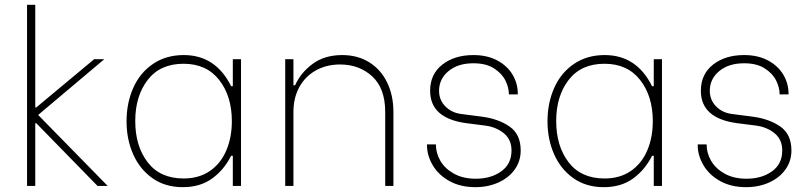

<svg xmlns="http://www.w3.org/2000/svg" viewBox="-20 -770 3350 795"><path d="M92 -750H126V-325H130L370 -525H412L138 -294L426 0H384L130 -260H126V0H92Z M504 -268Q504 -343 531.5 -405.5Q559 -468 613 -505Q667 -542 741 -542Q873 -542 937 -413H944V-525H978V0H944V-125H937Q908 -67 858.5 -31Q809 5 737 5Q664 5 611.5 -32Q559 -69 531.5 -131Q504 -193 504 -268ZM940 -268Q940 -372 887.5 -439Q835 -506 740 -506Q643 -506 591.5 -439Q540 -372 540 -269Q540 -165 591.5 -98Q643 -31 740 -31Q804 -31 849 -62Q894 -93 917 -147Q940 -201 940 -268Z M1161 -525H1195V-417H1202Q1225 -469 1274.5 -505.5Q1324 -542 1397 -542Q1461 -542 1509 -512Q1557 -482 1583 -428.5Q1609 -375 1609 -306V0H1575V-306Q1575 -404 1521.5 -453.5Q1468 -503 1388 -503Q1332 -503 1288 -478.5Q1244 -454 1219.5 -409.5Q1195 -365 1195 -306V0H1161Z M1748 -169V-172H1785V-170Q1785 -136 1803.5 -104Q1822 -72 1859.5 -51Q1897 -30 1950 -30Q2013 -30 2055.5 -60.5Q2098 -91 2098 -147Q2098 -192 2066.5 -218Q2035 -244 1989 -250L1911 -260Q1761 -280 1761 -394Q1761 -463 1811.5 -502.5Q1862 -542 1940 -542Q1997 -542 2038.5 -520Q2080 -498 2102 -461.5Q2124 -425 2124 -382V-379H2087V-381Q2087 -407 2073 -436Q2059 -465 2026 -486.5Q1993 -508 1940 -508Q1876 -508 1837 -475.5Q1798 -443 1798 -394Q1798 -356 1824 -329.5Q1850 -303 1890 -298L1975 -287Q2044 -278 2090 -246Q2136 -214 2136 -147Q2136 -103 2111.5 -68.5Q2087 -34 2044 -14.5Q2001 5 1948 5Q1887 5 1841.5 -20Q1796 -45 1772 -85.5Q1748 -126 1748 -169Z M2247 -268Q2247 -343 2274.5 -405.5Q2302 -468 2356 -505Q2410 -542 2484 -542Q2616 -542 2680 -413H2687V-525H2721V0H2687V-125H2680Q2651 -67 2601.5 -31Q2552 5 2480 5Q2407 5 2354.5 -32Q2302 -69 2274.5 -131Q2247 -193 2247 -268ZM2683 -268Q2683 -372 2630.5 -439Q2578 -506 2483 -506Q2386 -506 2334.5 -439Q2283 -372 2283 -269Q2283 -165 2334.5 -98Q2386 -31 2483 -31Q2547 -31 2592 -62Q2637 -93 2660 -147Q2683 -201 2683 -268Z M2869 -169V-172H2906V-170Q2906 -136 2924.5 -104Q2943 -72 2980.5 -51Q3018 -30 3071 -30Q3134 -30 3176.5 -60.5Q3219 -91 3219 -147Q3219 -192 3187.5 -218Q3156 -244 3110 -250L3032 -260Q2882 -280 2882 -394Q2882 -463 2932.5 -502.5Q2983 -542 3061 -542Q3118 -542 3159.5 -520Q3201 -498 3223 -461.5Q3245 -425 3245 -382V-379H3208V-381Q3208 -407 3194 -436Q3180 -465 3147 -486.5Q3114 -508 3061 -508Q2997 -508 2958 -475.5Q2919 -443 2919 -394Q2919 -356 2945 -329.5Q2971 -303 3011 -298L3096 -287Q3165 -278 3211 -246Q3257 -214 3257 -147Q3257 -103 3232.5 -68.5Q3208 -34 3165 -14.5Q3122 5 3069 5Q3008 5 2962.5 -20Q2917 -45 2893 -85.5Q2869 -126 2869 -169Z"/></svg>

Font: Be Vietnam Thin
Style: Regular
Weight: 100
Designer: Gabriel Lam
Foundry: TypeRant
Version: Version 4.000